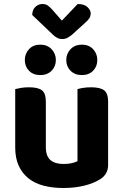

<svg xmlns="http://www.w3.org/2000/svg" viewBox="-20 -924 616 959"><path d="M520 -100Q520 -53 479 -28Q447 -8 400 3.5Q353 15 296 15Q242 15 198 3.5Q154 -8 122.5 -33Q91 -58 73.5 -96Q56 -134 56 -188V-479Q67 -482 85 -485Q103 -488 125 -488Q170 -488 189.5 -473Q209 -458 209 -416V-189Q209 -144 232 -124.5Q255 -105 297 -105Q323 -105 340.5 -109.5Q358 -114 367 -119V-479Q377 -482 395 -485Q413 -488 435 -488Q480 -488 500 -473Q520 -458 520 -416ZM141 -849Q141 -875 156.5 -889.5Q172 -904 192 -904Q208 -904 218.5 -896.5Q229 -889 240 -877L289 -821L368 -904Q401 -904 417 -888.5Q433 -873 433 -858Q433 -842 425 -831Q417 -820 403 -808L339 -750Q329 -742 317.5 -735.5Q306 -729 291 -729Q277 -729 265.5 -735Q254 -741 244 -751ZM259 -624Q259 -592 237.5 -570.5Q216 -549 181 -549Q146 -549 125 -570.5Q104 -592 104 -624Q104 -656 125 -678.5Q146 -701 181 -701Q216 -701 237.5 -678.5Q259 -656 259 -624ZM466 -624Q466 -592 445 -570.5Q424 -549 389 -549Q354 -549 332.5 -570.5Q311 -592 311 -624Q311 -656 332.5 -678.5Q354 -701 389 -701Q424 -701 445 -678.5Q466 -656 466 -624Z"/></svg>

Font: Baloo Bhaina 2
Style: Bold
Weight: 700
Designer: Yesha Goshar, Manish Minz, Shuchita Grover and Ek Type
Foundry: Ek Type
Version: Version 1.640;hotconv 1.0.111;makeotfexe 2.5.65597; ttfautoh